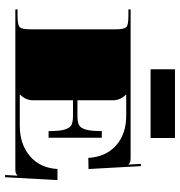

<svg xmlns="http://www.w3.org/2000/svg" viewBox="4 -672 710 757"><g transform="rotate(90 358.5 -294.0)"><path d="M524.5 -533.2H253.5V-629.4H524.5ZM17.5 -454.5H602.7Q614.1 -454.5 618.9 -452.8Q623.7 -451 628.9 -445.8H629.4L626.7 -494.8L635.5 -495.2L646.9 -288.5L603.1 -287.6Q598.8 -357.5 553.8 -397.3Q508.7 -437.1 437.1 -437.1H354V-435.3Q375.9 -413.5 375.9 -384.6V-244.8H436.2Q461.5 -244.8 473.3 -250.9Q485.1 -257 491.3 -277.5Q497.4 -298.1 497.4 -340.9H523.6V-131.1H497.4Q497.4 -174 491.3 -194.5Q485.1 -215 473.3 -221.2Q461.5 -227.3 436.2 -227.3H375.9V-69.9Q375.9 -41.1 354 -19.2V-17.5H476.4Q548.5 -17.5 595.5 -57Q642.5 -96.6 646.9 -166.1H690.6L679.2 40.6L670.5 40.2L673.1 -8.7H672.6Q667.4 -3.5 662.6 -1.7Q657.8 0 646.4 0H17.5V-8.7H43.7Q79.1 -8.7 87.6 -17.3Q96.2 -25.8 96.2 -61.2V-393.4Q96.2 -428.8 87.6 -437.3Q79.1 -445.8 43.7 -445.8H17.5Z"/></g></svg>

Font: FoglihtenBlackPcs
Style: BlackPcs
Weight: 900
Version: Version 0.75